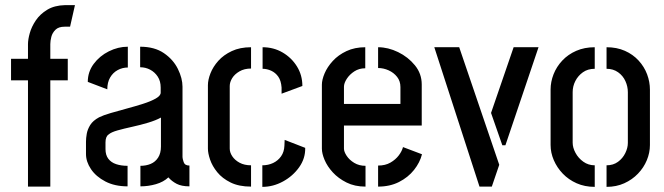

<svg xmlns="http://www.w3.org/2000/svg" viewBox="-20 -727 2585 748"><path d="M89 0V-414H23V-498H89V-555Q89 -573 96 -598Q103 -623 119.5 -647.5Q136 -672 164 -689Q192 -706 233 -707H272L253 -623H232Q208 -623 196 -611Q184 -599 180 -583.5Q176 -568 176 -555V-498H244V-414H176V0Z M477 -1Q427 -1 390.5 -20Q354 -39 334.5 -68Q315 -97 315 -127V-175Q315 -189 318 -206Q321 -223 331.5 -240Q342 -257 366 -270Q382 -278 411 -286.5Q440 -295 473.5 -304Q507 -313 537 -322.5Q567 -332 586.5 -343Q606 -354 606 -366V-386Q606 -411 594.5 -428.5Q583 -446 565 -455.5Q547 -465 526 -465V-545Q582 -545 618.5 -520Q655 -495 673 -458.5Q691 -422 691 -389V-115Q691 -109 695.5 -95.5Q700 -82 718 -82V-1Q687 -1 668 -11Q649 -21 636 -36Q617 -18 587.5 -9.5Q558 -1 527 -1V-81Q549 -81 567 -88.5Q585 -96 596 -113Q607 -130 607 -156V-269Q587 -258 557 -249Q527 -240 495 -233Q463 -226 438 -219Q413 -212 403 -203Q391 -195 391 -172V-146Q391 -123 402 -108.5Q413 -94 432.5 -87.5Q452 -81 477 -81ZM398 -379 322 -408Q322 -447 345 -478Q368 -509 404 -527Q440 -545 478 -545V-464Q457 -464 438.5 -454Q420 -444 409 -425Q398 -406 398 -379Z M958 0Q911 0 878.5 -16Q846 -32 826.5 -56Q807 -80 798.5 -105Q790 -130 790 -148V-395Q790 -416 800 -441.5Q810 -467 830.5 -490Q851 -513 883 -528Q915 -543 958 -543V-460Q932 -460 913 -449Q894 -438 884.5 -422.5Q875 -407 875 -392V-148Q875 -133 885 -118Q895 -103 913.5 -93Q932 -83 958 -83ZM1002 1V-83Q1025 -83 1044 -92Q1063 -101 1075 -118Q1087 -135 1088 -159L1089 -182L1169 -151Q1170 -110 1145.5 -75.5Q1121 -41 1082.5 -20Q1044 1 1002 1ZM1077 -362V-386Q1075 -413 1064 -428.5Q1053 -444 1036.5 -451.5Q1020 -459 1003 -459V-543Q1046 -543 1081 -522.5Q1116 -502 1137 -468Q1158 -434 1158 -392Z M1404 0Q1362 0 1330 -16Q1298 -32 1276.5 -55.5Q1255 -79 1244.5 -104Q1234 -129 1234 -148V-397Q1234 -416 1244.5 -441Q1255 -466 1276.5 -489.5Q1298 -513 1330 -528Q1362 -543 1403 -543V-461Q1379 -461 1360.5 -449Q1342 -437 1331 -420Q1320 -403 1320 -389V-322H1540V-388Q1540 -411 1527 -427.5Q1514 -444 1494 -453Q1474 -462 1453 -462V-543Q1492 -543 1531 -524Q1570 -505 1596.5 -472.5Q1623 -440 1623 -398V-238H1320V-148Q1320 -136 1330.5 -120Q1341 -104 1360 -92.5Q1379 -81 1404 -81ZM1453 0V-82Q1481 -82 1501 -93.5Q1521 -105 1533.5 -121.5Q1546 -138 1550 -154L1624 -126Q1616 -94 1593 -65Q1570 -36 1534.5 -18Q1499 0 1453 0Z M1848 0 1672 -543H1769L1925 -85L1896 0ZM1937 -161 1893 -287 1981 -543H2078L1949 -161Z M2297 1Q2258 1 2226.5 -13Q2195 -27 2172.5 -50.5Q2150 -74 2137.5 -103Q2125 -132 2125 -162V-378Q2125 -408 2136.5 -437.5Q2148 -467 2170.5 -491Q2193 -515 2225 -529Q2257 -543 2297 -543V-459Q2270 -459 2251 -445.5Q2232 -432 2221.5 -411.5Q2211 -391 2211 -368V-171Q2211 -152 2222 -131.5Q2233 -111 2252.5 -97Q2272 -83 2297 -83ZM2343 1V-83Q2369 -83 2387.5 -96.5Q2406 -110 2416 -130.5Q2426 -151 2426 -170V-368Q2426 -390 2416.5 -411Q2407 -432 2388 -445.5Q2369 -459 2343 -459V-543Q2383 -543 2414.5 -529Q2446 -515 2468 -491Q2490 -467 2501 -437.5Q2512 -408 2512 -378V-162Q2512 -132 2500 -103Q2488 -74 2465.5 -50.5Q2443 -27 2412 -13Q2381 1 2343 1Z"/></svg>

Font: Stick No Bills Medium
Style: Regular
Weight: 500
Version: Version 2.000